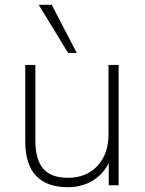

<svg xmlns="http://www.w3.org/2000/svg" viewBox="-20 -770 601 798"><path d="M262 8Q175 8 130 -39Q85 -86 85 -183V-500H127V-187Q127 -106 160 -68.5Q193 -31 262 -31Q339 -31 385 -80.5Q431 -130 431 -212V-500H473V0H432V-122H444Q424 -60 375.5 -26Q327 8 262 8ZM263 -550 141 -750H195L299 -550Z"/></svg>

Font: Mulish ExtraLight
Style: Regular
Weight: 200
Designer: Vernon Adams
Foundry: Vernon Adams
Version: Version 3.603